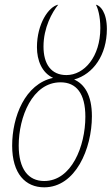

<svg xmlns="http://www.w3.org/2000/svg" viewBox="-20 -791 477 821"><path d="M169 10C303 10 373 -155 373 -294C373 -386 340 -432 297 -451C379 -474 437 -556 437 -667C437 -739 408 -768 390 -771C398 -757 409 -723 409 -671C409 -548 340 -470 264 -470C198 -470 166 -518 166 -592C166 -673 203 -739 229 -771C188 -763 138 -689 138 -589C138 -533 159 -480 207 -458C87 -432 32 -292 32 -168C32 -48 89 10 169 10ZM169 -17C101 -17 60 -68 60 -169C60 -290 118 -439 239 -439C306 -439 345 -392 345 -292C345 -166 286 -17 169 -17Z"/></svg>

Font: Noto Serif SemiCondensed Thin
Style: Italic
Weight: 100
Width: 4
Italic angle: -12°
Designer: Monotype Design Team
Foundry: Monotype Imaging Inc.
Version: Version 2.013